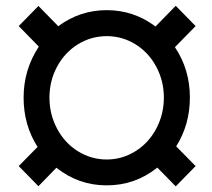

<svg xmlns="http://www.w3.org/2000/svg" viewBox="-20 -638 742 671"><path d="M529.8 -52.2Q452.1 9.8 353 9.8Q254.4 9.8 177.2 -51.8L114.3 12.7L45.4 -57.6L111.3 -124.5Q62.5 -200.7 62.5 -296.9Q62.5 -394.5 115.7 -475.1L45.4 -546.9L114.3 -617.2L183.6 -546.4Q259.3 -602.5 353 -602.5Q447.8 -602.5 523.4 -545.4L594.2 -617.7L663.6 -546.9L591.3 -473.1Q643.6 -395.5 643.6 -296.9Q643.6 -202.6 595.7 -126.5L663.6 -57.6L594.2 13.2ZM152.8 -296.9Q152.8 -238.3 179.7 -188Q206.5 -137.7 252.9 -109.1Q299.3 -80.6 353 -80.6Q406.7 -80.6 453.1 -109.4Q499.5 -138.2 526.1 -188.5Q552.7 -238.8 552.7 -296.9Q552.7 -355 526.1 -404.8Q499.5 -454.6 453.4 -483.2Q407.2 -511.7 353 -511.7Q298.8 -511.7 252.4 -483.2Q206.1 -454.6 179.4 -404.8Q152.8 -355 152.8 -296.9Z"/></svg>

Font: Vazir Medium
Style: Medium
Weight: 500
Designer: Saber Rastikerdar
Foundry: Saber Rastikerdar
Version: Version 30.0.0